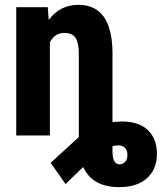

<svg xmlns="http://www.w3.org/2000/svg" viewBox="-20 -558 689 791"><path d="M304.7 -336.4Q304.7 -381.8 291.3 -402.1Q277.8 -422.4 244.1 -422.4Q206.5 -422.4 185.5 -383.8V0H46.9V-528.3H176.8L180.7 -476.1Q227.5 -538.1 303.2 -538.1Q439.5 -538.1 443.4 -347.2V-55.2L482.4 -57.6Q550.8 -57.6 588.6 -22.5Q626.5 12.7 626.5 76.2Q626.5 138.7 585.9 175.8Q545.4 212.9 471.7 212.9Q359.9 212.9 322.8 129.9L250 200.2L188.5 112.8L304.7 6.8ZM467.8 41Q454.1 41 443.4 44.4V64.9Q443.4 119.1 473.1 119.1Q484.4 119.1 494.6 109.6Q504.9 100.1 504.9 79.6Q504.9 61 494.6 51Q484.4 41 467.8 41Z"/></svg>

Font: Roboto Condensed
Style: Bold
Weight: 700
Designer: Google
Version: Version 2.134; 2016